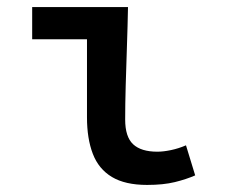

<svg xmlns="http://www.w3.org/2000/svg" viewBox="-20 -511 640 543"><path d="M396 12Q334 12 296.5 -10.5Q259 -33 242.5 -76Q226 -119 226 -179V-400H71V-491H342Q341 -438 339 -380.5Q337 -323 335.5 -269Q334 -215 334 -173Q334 -124 356.5 -103Q379 -82 425 -82Q442 -82 463.5 -86.5Q485 -91 506 -100L532 -15Q507 -4 474.5 4Q442 12 396 12Z"/></svg>

Font: Source Code Pro SemiBold
Style: Regular
Weight: 600
Monospace: yes
Designer: Paul D. Hunt, Teo Tuominen
Foundry: Adobe Systems Incorporated
Version: Version 1.018;hotconv 1.0.116;makeotfexe 2.5.65601